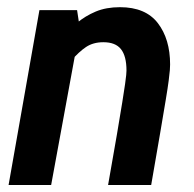

<svg xmlns="http://www.w3.org/2000/svg" viewBox="-20 -528 553 548"><path d="M4.5 0 92.5 -499H200L208 -446.5L126 0ZM288.5 0Q304 -87.5 313.8 -144.8Q323.5 -202 329 -236.2Q334.5 -270.5 337 -288.2Q339.5 -306 340.2 -313.8Q341 -321.5 341 -326.5Q341 -368 325.2 -387.8Q309.5 -407.5 275 -407.5Q246 -407.5 225.5 -393.8Q205 -380 184.5 -356L199.5 -462.5Q223.5 -482.5 253.2 -495Q283 -507.5 322.5 -507.5Q395.5 -507.5 430.5 -462Q465.5 -416.5 465.5 -344Q465.5 -337.5 464.8 -327.8Q464 -318 461.5 -298.2Q459 -278.5 453 -242.5Q447 -206.5 437 -147.5Q427 -88.5 411.5 0Z"/></svg>

Font: Cabin
Style: Bold Italic
Weight: 700
Width: 4
Italic angle: -10°
Designer: Pablo Impallari
Foundry: Pablo Impallari. http://www.impallari.com Igino Marini. http://www.ikern.com
Version: Version 3.001